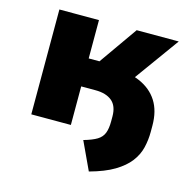

<svg xmlns="http://www.w3.org/2000/svg" viewBox="-103 -607 885 895"><g transform="rotate(15 340.0 -159.0)"><path d="M403 188 340 53Q382 41 404 27.5Q426 14 434.5 -8Q443 -30 443 -64V-88Q443 -139 414.5 -162.5Q386 -186 335 -186H266V0H75V-506H266V-321H318L448 -506H651L461 -243L380 -309Q461 -309 517.5 -284.5Q574 -260 604 -213Q634 -166 634 -95V-65Q634 -26 625 11.5Q616 49 591 81.5Q566 114 521 141Q476 168 403 188Z"/></g></svg>

Font: Nunito Sans 7pt Black
Style: Regular
Weight: 900
Designer: Vernon Adams
Foundry: Vernon Adams
Version: Version 3.101;gftools[0.9.27]